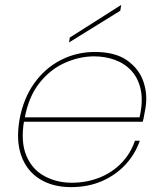

<svg xmlns="http://www.w3.org/2000/svg" viewBox="-20 -760 668 787"><path d="M68 -261 72 -279H552Q567 -344 557 -391.5Q547 -439 519 -469.5Q491 -500 451 -514.5Q411 -529 366 -529Q305 -529 245 -502Q185 -475 141 -419Q97 -363 81 -275L79 -267Q64 -179 88 -122Q112 -65 162.5 -38Q213 -11 274 -11Q334 -11 386.5 -31.5Q439 -52 477 -91Q515 -130 533 -183H553Q534 -128 494 -85Q454 -42 397.5 -17.5Q341 7 271 7Q196 7 143 -26Q90 -59 67.5 -121Q45 -183 60 -270Q76 -357 120.5 -419Q165 -481 229.5 -514Q294 -547 369 -547Q452 -547 501 -512.5Q550 -478 568 -425Q586 -372 576 -315Q572 -296 570.5 -285.5Q569 -275 565 -261ZM266 -606 477 -740 473 -716 263 -586Z"/></svg>

Font: Poppins Variable
Style: Italic
Weight: 100
Italic angle: -10°
Designer: Jonny Pinhorn
Foundry: Indian Type Foundry
Version: Version 6.000